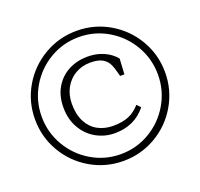

<svg xmlns="http://www.w3.org/2000/svg" viewBox="-126 -851 1056 1012"><g transform="rotate(-20 402.0 -345.0)"><path d="M37 -346Q37 -445 86 -528.8Q135 -612.5 219 -661.5Q303 -710.5 402 -710.5Q501 -710.5 584.8 -661.5Q668.5 -612.5 717.5 -528.8Q766.5 -445 766.5 -346Q766.5 -247 717.5 -163Q668.5 -79 584.8 -30Q501 19 402 19Q303 19 219 -30Q135 -79 86 -163Q37 -247 37 -346ZM727 -347.5Q727 -436 683 -511.5Q639 -587 564.2 -631.2Q489.5 -675.5 401 -675.5Q312.5 -675.5 237.8 -631.2Q163 -587 119 -511.5Q75 -436 75 -347.5Q75 -259 119 -183.5Q163 -108 237.8 -63.8Q312.5 -19.5 401 -19.5Q489.5 -19.5 564.2 -63.8Q639 -108 683 -183.5Q727 -259 727 -347.5ZM199 -354Q199 -419 227.5 -466.5Q256 -514 303.8 -538.5Q351.5 -563 409 -563Q450 -563 482.5 -551.5Q515 -540 535.8 -524.2Q556.5 -508.5 566 -495L561 -408.5H537Q526 -453 515.5 -476.5Q505 -500 481 -514.2Q457 -528.5 412.5 -528.5Q366 -528.5 328.5 -506.8Q291 -485 269.2 -445.8Q247.5 -406.5 247.5 -356Q247.5 -296 269.2 -255Q291 -214 328.5 -193.8Q366 -173.5 413.5 -173.5Q465 -173.5 500.8 -188.2Q536.5 -203 565 -236L585 -215.5Q553 -175 508.8 -154.5Q464.5 -134 409 -134Q352.5 -134 304.2 -161.2Q256 -188.5 227.5 -238.5Q199 -288.5 199 -354Z"/></g></svg>

Font: Didactic
Style: Regular
Weight: 400
Designer: Tyler Finck
Foundry: Etcetera Type Co
Version: Version 3.007;FEAKit 1.0